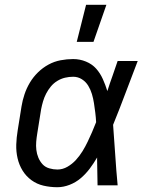

<svg xmlns="http://www.w3.org/2000/svg" viewBox="-20 -775 640 803"><path d="M220 8Q190 8 162 1.5Q134 -5 111.5 -21.5Q89 -38 74.5 -61.5Q60 -85 53.5 -113Q47 -141 48 -170.5Q49 -200 54 -230L70 -330Q74 -355 82.5 -380.5Q91 -406 105 -429.5Q119 -453 139 -472.5Q159 -492 183 -505Q207 -518 233.5 -523Q260 -528 286 -528Q314 -528 339.5 -517.5Q365 -507 382 -488Q399 -469 410 -444.5Q421 -420 429 -394Q439 -426 450.5 -457.5Q462 -489 472 -520H556Q530 -453 505 -386Q480 -319 453 -253Q458 -190 462 -126.5Q466 -63 472 0H388Q387 -28 387 -56Q387 -84 386 -113L387 -114Q386 -115 386 -115Q386 -115 386 -116Q372 -92 355.5 -70Q339 -48 318 -30Q297 -12 271 -2Q245 8 220 8ZM220 -66Q242 -66 262 -77.5Q282 -89 297.5 -106Q313 -123 325 -142.5Q337 -162 346.5 -182Q356 -202 365 -222.5Q374 -243 382 -264Q381 -284 378.5 -304Q376 -324 373 -343.5Q370 -363 364.5 -381.5Q359 -400 349 -416.5Q339 -433 322.5 -443.5Q306 -454 286 -454Q269 -454 252 -450Q235 -446 219.5 -436.5Q204 -427 192.5 -413Q181 -399 173 -383.5Q165 -368 160 -351Q155 -334 152 -318L136 -218Q133 -200 131.5 -182.5Q130 -165 132 -148Q134 -131 140.5 -115.5Q147 -100 158 -88Q169 -76 186 -71Q203 -66 220 -66ZM301 -600 340 -755H425L371 -600Z"/></svg>

Font: Iosevka Extended Oblique
Style: Regular
Weight: 400
Width: 7
Italic angle: -9°
Monospace: yes
Designer: Belleve Invis
Foundry: Belleve Invis
Version: Version 32.0.1; ttfautohint (v1.8.4)